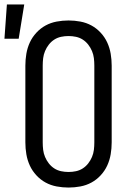

<svg xmlns="http://www.w3.org/2000/svg" viewBox="-58 -835 578 863"><path d="M250 8Q223 8 196.5 3Q170 -2 147 -14.5Q124 -27 105.5 -47Q87 -67 76 -91Q65 -115 60.5 -141.5Q56 -168 56 -195V-540Q56 -567 60.5 -593.5Q65 -620 76 -644Q87 -668 105.5 -688Q124 -708 147 -720.5Q170 -733 196.5 -738Q223 -743 250 -743Q277 -743 303.5 -738Q330 -733 353 -720.5Q376 -708 394.5 -688Q413 -668 424 -644Q435 -620 439.5 -593.5Q444 -567 444 -540V-195Q444 -168 439.5 -141.5Q435 -115 424 -91Q413 -67 394.5 -47Q376 -27 353 -14.5Q330 -2 303.5 3Q277 8 250 8ZM250 -62Q267 -62 283.5 -65.5Q300 -69 314 -78Q328 -87 338.5 -100.5Q349 -114 355.5 -129.5Q362 -145 364 -161.5Q366 -178 366 -195V-540Q366 -557 364 -573.5Q362 -590 355.5 -605.5Q349 -621 338.5 -634.5Q328 -648 314 -657Q300 -666 283.5 -669.5Q267 -673 250 -673Q233 -673 216.5 -669.5Q200 -666 186 -657Q172 -648 161.5 -634.5Q151 -621 144.5 -605.5Q138 -590 136 -573.5Q134 -557 134 -540V-195Q134 -178 136 -161.5Q138 -145 144.5 -129.5Q151 -114 161.5 -100.5Q172 -87 186 -78Q200 -69 216.5 -65.5Q233 -62 250 -62ZM-38 -661 -27 -815H51L26 -661Z"/></svg>

Font: Iosevka Custom
Style: Regular
Weight: 400
Monospace: yes
Designer: Belleve Invis
Foundry: Belleve Invis
Version: Version 32.5.0; ttfautohint (v1.8.4)